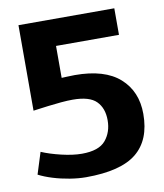

<svg xmlns="http://www.w3.org/2000/svg" viewBox="-78 -664 686 805"><g transform="rotate(-10 265.0 -261.5)"><path d="M224 77Q192 77 155 71Q118 65 84 54.5Q50 44 25 31L54 -61Q89 -46 137.5 -34.5Q186 -23 224 -23Q296 -23 325 -57.5Q354 -92 354 -143Q354 -194 325 -223.5Q296 -253 224 -253Q203 -253 174.5 -250.5Q146 -248 119 -244.5Q92 -241 73.5 -238.5Q55 -236 55 -236V-600H463V-487H195V-351Q202 -351 216 -352Q230 -353 251 -353Q378 -353 442 -296Q506 -239 506 -143Q506 -32 439 22.5Q372 77 224 77Z"/></g></svg>

Font: Epunda Sans
Style: Bold
Weight: 700
Designer: Simon Atzbach
Foundry: typofactur
Version: Version 2.204; ttfautohint (v1.8.4.7-5d5b)